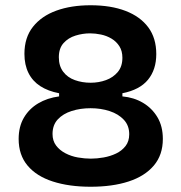

<svg xmlns="http://www.w3.org/2000/svg" viewBox="-20 -696 690 731"><path d="M325 15Q243 15 181 -5Q119 -25 85 -65.5Q51 -106 51 -167Q51 -214 71 -248Q91 -282 125.5 -302.5Q160 -323 205 -329V-337L325 -357L446 -337V-329Q490 -325 524.5 -304.5Q559 -284 579.5 -249.5Q600 -215 600 -167Q600 -106 565.5 -65.5Q531 -25 469.5 -5Q408 15 325 15ZM326 -92Q349 -92 374.5 -96.5Q400 -101 422 -111.5Q444 -122 458 -140Q472 -158 472 -185Q472 -218 451.5 -240Q431 -262 397.5 -273Q364 -284 325 -284Q286 -284 253 -273.5Q220 -263 200 -241.5Q180 -220 180 -186Q180 -160 193.5 -142Q207 -124 229 -112.5Q251 -101 276.5 -96.5Q302 -92 326 -92ZM325 -381Q356 -381 383.5 -391Q411 -401 428.5 -422Q446 -443 446 -476Q446 -502 434.5 -520Q423 -538 404.5 -549Q386 -560 364.5 -564.5Q343 -569 323 -569Q295 -569 267.5 -560.5Q240 -552 222 -532Q204 -512 204 -478Q204 -445 220.5 -423Q237 -401 265 -391Q293 -381 325 -381ZM325 -302 205 -327V-341Q163 -349 133.5 -368Q104 -387 88.5 -418Q73 -449 73 -491Q73 -553 105.5 -594Q138 -635 194.5 -655.5Q251 -676 325 -676Q402 -676 458 -654.5Q514 -633 544.5 -592Q575 -551 575 -490Q575 -431 543.5 -392.5Q512 -354 446 -341V-328Z"/></svg>

Font: Bricolage Grotesque 96pt ExtraBold SemiBold
Style: Regular
Weight: 600
Version: Version 1.001;gftools[0.9.33.dev8+g029e19f]